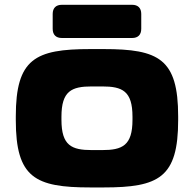

<svg xmlns="http://www.w3.org/2000/svg" viewBox="-20 -782 821 813"><path d="M46.9 -289.1V-273.4C46.9 -29.3 128.9 11.7 362.3 11.7H418.9C652.3 11.7 734.4 -29.3 734.4 -273.4V-289.1C734.4 -533.2 652.3 -574.2 418.9 -574.2H362.3C128.9 -574.2 46.9 -533.2 46.9 -289.1ZM240.2 -274.9V-287.6C240.2 -397 283.2 -416 369.1 -416H412.1C498 -416 541 -397 541 -287.6V-274.9C541 -165.5 498 -146.5 412.1 -146.5H369.1C283.2 -146.5 240.2 -165.5 240.2 -274.9ZM242.2 -621.1H539.1C564.5 -621.1 578.1 -634.8 578.1 -660.2V-722.7C578.1 -748 564.5 -761.7 539.1 -761.7H242.2C216.8 -761.7 203.1 -748 203.1 -722.7V-660.2C203.1 -634.8 216.8 -621.1 242.2 -621.1Z"/></svg>

Font: Gyrotrope Black
Style: Regular
Weight: 900
Designer: David Moles
Version: Version 1.003;Glyphs 3.3.1 (3343)